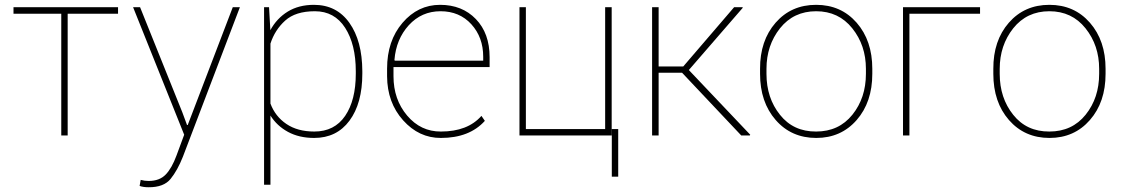

<svg xmlns="http://www.w3.org/2000/svg" viewBox="-20 -558 4617 791"><path d="M466.3 -501.5H258.8V0H232.4V-501.5H35.6V-528.3H466.3Z M592.3 187.5Q637.2 187.5 662.6 161.1Q688 134.8 707 83L738.8 -2.9L528.3 -528.3H557.1L731 -95.7L750.5 -43H753.4L939 -528.3H968.3L733.4 87.9Q711.4 143.6 683.1 178.7Q654.8 213.9 592.3 213.4Q569.8 213.4 555.2 208L559.6 183.1Q575.7 187.5 592.3 187.5Z M1445.8 -264.6Q1445.8 -375 1401.9 -443.4Q1357.9 -511.7 1277.3 -511.7Q1197.3 -511.7 1154.8 -473.1Q1112.3 -434.6 1094.2 -378.4V-131.3Q1113.8 -78.6 1159.7 -47.4Q1205.6 -16.1 1274.9 -16.1Q1357.9 -16.1 1401.9 -80.6Q1445.8 -145 1445.8 -254.4ZM1472.7 -254.4Q1472.7 -132.3 1419.9 -61Q1367.2 10.3 1274.4 10.3Q1212.4 10.3 1166.5 -14.6Q1120.6 -39.6 1094.2 -82V203.1H1067.9V-528.3H1088.4L1093.8 -433.6Q1120.1 -482.4 1165.5 -510.3Q1210.9 -538.1 1273.4 -538.1Q1366.7 -538.1 1419.4 -463.9Q1472.2 -389.6 1472.7 -264.6Z M1664.1 -454.1Q1611.8 -396.5 1605 -311L1606.4 -308.1H1970.7V-324.2Q1970.7 -404.3 1921.9 -458Q1873 -511.7 1794.9 -511.7Q1716.8 -511.7 1664.1 -454.1ZM1574.7 -244.1V-275.4Q1574.7 -389.6 1638.2 -463.9Q1701.7 -538.1 1793 -538.1Q1883.8 -538.1 1940.4 -479.5Q1997.1 -420.9 1997.1 -322.3V-281.7H1601.1V-244.1Q1601.1 -148.4 1657.2 -82Q1713.4 -15.6 1796.4 -16.1Q1906.7 -16.1 1963.4 -80.6L1977.5 -60.1Q1914.1 10.3 1796.4 10.3Q1706.1 10.7 1640.6 -62.5Q1575.2 -135.7 1574.7 -244.1Z M2526.9 169.9H2500.5V-26.4H2526.9ZM2120.1 -528.3H2146.5V-26.4H2473.1V-528.3H2500V0H2120.1Z M2693.4 -258.3V0H2666.5V-528.3H2693.4V-284.2H2794.9L3004.4 -528.3H3039.1L3040 -525.9L2817.9 -269.5L3070.8 -2.9L3069.3 0H3033.7L2790 -258.3Z M3137.7 -253.9Q3137.7 -154.3 3193.4 -85Q3248.5 -15.6 3342.3 -16.1Q3436 -16.1 3491.7 -85.4Q3547.4 -154.8 3547.4 -253.9V-274.4Q3547.4 -371.1 3491.2 -441.4Q3435.1 -511.7 3342.3 -511.7Q3249.5 -511.7 3193.4 -441.4Q3137.7 -371.1 3137.7 -274.4ZM3111.3 -274.4Q3110.8 -390.6 3175.3 -464.4Q3239.7 -538.1 3342.3 -538.1Q3444.8 -538.1 3509.3 -464.4Q3573.7 -390.6 3573.7 -274.4V-253.9Q3573.7 -137.2 3509.3 -63.5Q3444.8 10.3 3342.8 10.3Q3240.2 10.3 3175.8 -63.5Q3111.3 -137.2 3111.3 -253.9Z M4017.6 -501.5H3726.6V0H3700.2V-528.3H4017.6Z M4098.6 -253.9Q4098.6 -154.3 4154.3 -85Q4209.5 -15.6 4303.2 -16.1Q4397 -16.1 4452.6 -85.4Q4508.3 -154.8 4508.3 -253.9V-274.4Q4508.3 -371.1 4452.1 -441.4Q4396 -511.7 4303.2 -511.7Q4210.4 -511.7 4154.3 -441.4Q4098.6 -371.1 4098.6 -274.4ZM4072.3 -274.4Q4071.8 -390.6 4136.2 -464.4Q4200.7 -538.1 4303.2 -538.1Q4405.8 -538.1 4470.2 -464.4Q4534.7 -390.6 4534.7 -274.4V-253.9Q4534.7 -137.2 4470.2 -63.5Q4405.8 10.3 4303.7 10.3Q4201.2 10.3 4136.7 -63.5Q4072.3 -137.2 4072.3 -253.9Z"/></svg>

Font: Roboto-Thin
Style: Regular
Weight: 250
Designer: Google
Version: Version 1.100141; 2013; ttfautohint (v0.94.14-c901) -l 8 -r 